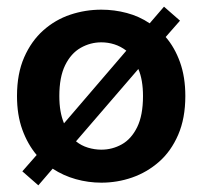

<svg xmlns="http://www.w3.org/2000/svg" viewBox="-20 -536 607 576"><path d="M284 12Q245 12 207.5 1.5Q170 -9 138 -30L95 20L47 -22L90 -71Q63 -103 47 -147Q31 -191 31 -248Q31 -315 52.5 -364Q74 -413 110 -445Q146 -477 191 -492Q236 -507 284 -507Q323 -507 360.5 -497Q398 -487 429 -466L472 -516L520 -474L477 -425Q504 -394 520 -349.5Q536 -305 536 -248Q536 -181 514.5 -131.5Q493 -82 457 -50.5Q421 -19 376.5 -3.5Q332 12 284 12ZM284 -87Q317 -87 345.5 -103Q374 -119 391.5 -154.5Q409 -190 409 -248Q409 -272 405.5 -292.5Q402 -313 395 -329L208 -112Q224 -99 244 -93Q264 -87 284 -87ZM158 -248Q158 -223 161.5 -203Q165 -183 172 -166L359 -384Q342 -397 323 -403Q304 -409 284 -409Q251 -409 222 -392.5Q193 -376 175.5 -340.5Q158 -305 158 -248Z"/></svg>

Font: Atkinson Hyperlegible Next SemiBold
Style: Regular
Weight: 600
Designer: Elliott Scott, Megan Eiswerth, Linus Boman, Theodore Petrosky, Letters from Sweden
Foundry: Applied Design Works, Letters from Sweden
Version: Version 2.001